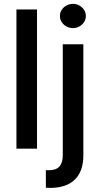

<svg xmlns="http://www.w3.org/2000/svg" viewBox="-20 -755 507 975"><path d="M168 0H63.5V-707H168ZM403.3 -530.3V34.2Q403.3 114.7 359.9 157Q316.4 199.2 234.4 199.2Q220.7 199.2 212.9 198.2V109.4H229.5Q265.1 109.4 282 90.1Q298.8 70.8 298.8 33.2V-530.3ZM284.2 -673.8Q284.2 -690.4 293.2 -704.6Q302.2 -718.8 317.6 -727.1Q333 -735.4 350.6 -735.4Q368.2 -735.4 383.1 -727.1Q397.9 -718.8 407 -704.6Q416 -690.4 416 -673.8Q416 -657.2 407 -643.1Q397.9 -628.9 383.1 -620.6Q368.2 -612.3 350.6 -612.3Q333 -612.3 317.6 -620.6Q302.2 -628.9 293.2 -643.1Q284.2 -657.2 284.2 -673.8Z"/></svg>

Font: Pretendard JP Medium
Style: Regular
Weight: 500
Designer: Base glyphs from Inter by Rasmus Andersson; Hangeul glyphs from Noto Sans CJK(Source Han Sans) by Jang Soo-young and Kan
Foundry: Kil Hyung-jin
Version: Version 1.309